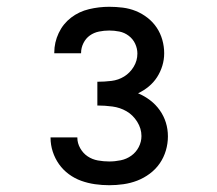

<svg xmlns="http://www.w3.org/2000/svg" viewBox="-20 -863 640 566"><path d="M302 -317Q281 -317 260 -320Q239 -323 219.5 -330Q200 -337 183 -349.5Q166 -362 154 -379Q142 -396 135.5 -416Q129 -436 129 -457V-458H208V-457Q208 -441 216.5 -426Q225 -411 238.5 -402Q252 -393 268.5 -390Q285 -387 302 -387Q319 -387 336 -390.5Q353 -394 367 -404Q381 -414 389 -429.5Q397 -445 397 -462Q397 -484 384.5 -504Q372 -524 353 -535Q334 -546 311.5 -549Q289 -552 267 -552V-622Q288 -622 308.5 -624.5Q329 -627 346 -637.5Q363 -648 374 -666Q385 -684 385 -705Q385 -720 378.5 -734Q372 -748 359.5 -757.5Q347 -767 332 -770Q317 -773 302 -773Q287 -773 272 -770Q257 -767 245 -758.5Q233 -750 226 -736Q219 -722 219 -707V-706H140V-708Q140 -738 153 -765.5Q166 -793 189.5 -811Q213 -829 242.5 -836Q272 -843 302 -843Q322 -843 342 -840.5Q362 -838 380.5 -830.5Q399 -823 415 -810.5Q431 -798 442 -781.5Q453 -765 458.5 -745.5Q464 -726 464 -706Q464 -687 458.5 -669Q453 -651 443 -635.5Q433 -620 418.5 -608Q404 -596 387 -588Q406 -580 422.5 -567.5Q439 -555 451 -538Q463 -521 469 -501.5Q475 -482 475 -461Q475 -440 469 -419.5Q463 -399 451 -381.5Q439 -364 421.5 -351Q404 -338 384.5 -330.5Q365 -323 344 -320Q323 -317 302 -317Z"/></svg>

Font: Iosevka Aile
Style: Regular
Weight: 400
Designer: Belleve Invis
Foundry: Belleve Invis
Version: Version 28.0.1; ttfautohint (v1.8.4)